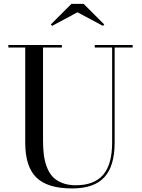

<svg xmlns="http://www.w3.org/2000/svg" viewBox="-20 -990 756 1024"><path d="M393 -924.5 258 -852 251 -859.5 361 -969.5H426L536 -859.5L529 -852ZM24.5 -750H310V-736.5H209.5V-240Q209.5 -197.5 213.8 -164.2Q218 -131 229.8 -99.5Q241.5 -68 260.8 -47.5Q280 -27 311.2 -14.5Q342.5 -2 384.5 -2Q481.5 -2 529.8 -57.2Q578 -112.5 578 -230V-736.5H485.5V-750H687.5V-736.5H591.5V-230Q591.5 -105 536.8 -45Q482 15 364.5 15Q234 15 174.2 -43Q114.5 -101 114.5 -230V-736.5H24.5Z"/></svg>

Font: Bodoni* 16pt
Style: Regular
Weight: 400
Version: Version 2.3